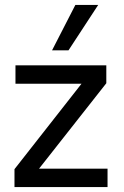

<svg xmlns="http://www.w3.org/2000/svg" viewBox="-20 -762 505 782"><path d="M39 0V-73L312 -421H43V-496H413V-423L139 -75H418V0ZM192 -557 287 -742H380L259 -557Z"/></svg>

Font: HostGroteskRegular
Style: Regular
Weight: 400
Designer: Doukan Karapınar based on Poppins by Indian Type Foundry, Jonny Pinhorn
Foundry: Element Type
Version: Version 1.001; ttfautohint (v1.8.4.7-5d5b)